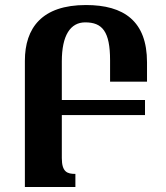

<svg xmlns="http://www.w3.org/2000/svg" viewBox="-20 -744 660 764"><path d="M280 0V-52C248 -52 226 -59 226 -115V-286H557V-346H226V-500C226 -603 260 -655 319 -655C387 -655 418 -619 418 -504V-419H565V-496C565 -660 473 -724 322 -724C147 -724 79 -633 79 -502V0Z"/></svg>

Font: Noto Serif Armenian ExtraCondensed ExtraBold
Style: Regular
Weight: 800
Width: 2
Designer: Monotype Design Team
Foundry: Monotype Imaging Inc.
Version: Version 2.008